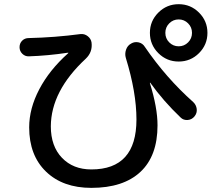

<svg xmlns="http://www.w3.org/2000/svg" viewBox="-20 -870 1040 935"><path d="M804.2 -663.6Q823.2 -644.5 850.1 -644.5Q877 -644.5 896 -663.6Q915 -682.6 915 -710Q915 -737.3 896 -756.3Q877 -775.4 850.1 -775.4Q823.2 -775.4 804.2 -756.3Q785.2 -737.3 785.2 -710Q785.2 -682.6 804.2 -663.6ZM751 -808.6Q792 -849.6 850.1 -849.6Q908.2 -849.6 949.2 -808.6Q990.2 -767.6 990.2 -710Q990.2 -652.3 949.2 -611.3Q908.2 -570.3 850.1 -570.3Q792 -570.3 751 -611.3Q710 -652.3 710 -710Q710 -767.6 751 -808.6ZM121.1 -595.7Q102.5 -594.7 88.9 -607.9Q75.2 -621.1 75.2 -640.1Q75.2 -659.2 87.9 -671.9Q100.6 -684.6 120.1 -684.6Q247.1 -687.5 372.1 -704.1Q391.6 -706.1 407.2 -693.8Q422.9 -681.6 425.8 -663.1Q431.6 -616.2 397.5 -584Q228.5 -426.8 227.5 -254.9Q227.5 -158.2 281.7 -101.6Q335.9 -44.9 424.8 -44.9Q644.5 -44.9 644.5 -288.1Q644.5 -419.9 592.8 -587.9Q586.9 -607.4 593.8 -627.9Q600.6 -648.4 619.1 -658.2Q635.7 -668 655.3 -663.6Q674.8 -659.2 685.5 -641.6Q788.1 -491.2 920.9 -373Q935.5 -359.4 938 -339.4Q940.4 -319.3 927.2 -303.2Q914.1 -287.1 893.6 -285.6Q873 -284.2 859.4 -297.9Q775.4 -377.9 711.9 -466.8L710.9 -467.8Q710 -467.8 710 -464.8Q747.1 -345.7 747.1 -259.8Q747.1 -110.4 663.6 -32.7Q580.1 44.9 424.8 44.9Q286.1 44.9 204.1 -34.2Q122.1 -113.3 122.1 -250Q122.1 -341.8 171.4 -435.5Q220.7 -529.3 311.5 -610.4Q312.5 -611.3 313 -612.3Q313.5 -613.3 310.5 -613.3Q211.9 -598.6 121.1 -595.7Z"/></svg>

Font: Rounded Mgen+ 2m medium
Style: Regular
Weight: 500
Designer: [Source Han Sans]
Ryoko NISHIZUKA  (kana & ideographs); Paul D. Hunt (Latin, Greek & Cyrillic); Wenlong ZHANG  (bopomofo
Version: Version 1.059.20150602